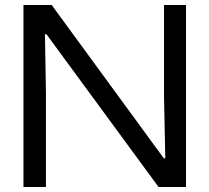

<svg xmlns="http://www.w3.org/2000/svg" viewBox="-20 -749 839 769"><path d="M74 0V-729H187L636 -115H642L637 -360V-729H725V0H615L166 -612H160L164 -377V0Z"/></svg>

Font: Mona Sans SemiExpanded
Style: Regular
Weight: 400
Width: 6
Designer: Deni Anggara
Foundry: GitHub
Version: Version 2.000